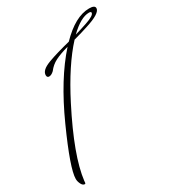

<svg xmlns="http://www.w3.org/2000/svg" viewBox="-190 -863 927 1018"><g transform="rotate(-30 274.0 -354.0)"><path d="M0 -4Q0 -67 98.5 -285.5Q197 -504 313 -633Q262 -619 231.5 -603.5Q201 -588 180 -560Q164 -545 150.5 -545Q137 -545 137 -560Q137 -575 150.5 -588Q164 -601 196 -613Q251 -633 332 -653Q428 -752 513 -752Q548 -752 548 -734Q548 -703 452 -673Q416 -661 364 -647Q271 -546 179 -366Q51 -116 34 28Q34 44 29 44Q16 44 8 27.5Q0 11 0 -4ZM501 -733Q451 -733 383 -667Q428 -680 457 -690Q514 -709 514 -726Q514 -733 501 -733Z"/></g></svg>

Font: Mrs Saint Delafield
Style: Regular
Weight: 400
Designer: Alejandro Paul
Foundry: Alejandro Paul
Version: Version 1.000